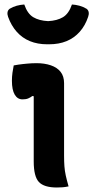

<svg xmlns="http://www.w3.org/2000/svg" viewBox="-20 -829 415 854"><path d="M130 -111Q130 -135 130 -163.5Q130 -192 130 -222Q130 -252 130 -282.5Q130 -313 130 -343Q130 -373 130 -401L124 -402Q120 -399 115 -396Q110 -393 105 -391Q100 -389 93.5 -388Q87 -387 80 -387Q58 -387 45.5 -408Q33 -429 33 -470Q33 -488 35.5 -506Q38 -524 41 -538Q52 -540 61.5 -541.5Q71 -543 81 -544Q91 -545 101 -546Q111 -547 121.5 -547.5Q132 -548 143 -548Q178 -548 206 -538.5Q234 -529 249.5 -509.5Q265 -490 265 -459Q265 -421 265 -379.5Q265 -338 265 -296Q265 -254 265 -213.5Q265 -173 265 -137Q265 -110 266.5 -89.5Q268 -69 272.5 -48.5Q277 -28 285 0Q271 3 259 4Q247 5 233 5Q176 5 153 -19.5Q130 -44 130 -111ZM194 -735Q234 -737 260 -752.5Q286 -768 300 -809Q317 -808 333.5 -803.5Q350 -799 365 -790Q373 -784 374.5 -774.5Q376 -765 372 -754Q359 -715 334.5 -687.5Q310 -660 276 -646Q242 -632 198 -632H190Q147 -632 113 -646Q79 -660 54.5 -687.5Q30 -715 16 -754Q12 -765 13.5 -774.5Q15 -784 23 -790Q38 -799 54.5 -803.5Q71 -808 88 -809Q102 -768 128 -752.5Q154 -737 194 -735Z"/></svg>

Font: Recursive Casual
Style: Bold
Weight: 700
Version: Version 1.085